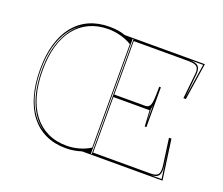

<svg xmlns="http://www.w3.org/2000/svg" viewBox="-121 -903 1272 1097"><g transform="rotate(20 515.0 -354.0)"><path d="M371 0Q409 0 446 -10.5Q483 -21 513 -40Q513 -94 513 -147Q513 -200 513 -253.5Q513 -307 513 -360Q513 -412 513 -463.5Q513 -515 513 -566.5Q513 -618 513 -669Q484 -687 446 -697.5Q408 -708 371 -708Q306 -708 255 -684.5Q204 -661 168.5 -616Q133 -571 114.5 -506.5Q96 -442 96 -360Q96 -275 114.5 -208.5Q133 -142 168.5 -95.5Q204 -49 255 -24.5Q306 0 371 0ZM861 -693H528V-368H717Q727 -368 734 -372.5Q741 -377 745 -385Q750 -397 752 -421.5Q754 -446 754 -498H764V-256H754L748 -353H528V-15H878Q912 -15 922.5 -30Q933 -45 928 -83L906 -243H921L955 0H466Q444 7 420.5 11Q397 15 371 15Q302 15 248 -10.5Q194 -36 156.5 -84Q119 -132 99.5 -202Q80 -272 80 -360Q80 -446 99.5 -513Q119 -580 156.5 -627Q194 -674 248 -698.5Q302 -723 371 -723Q398 -723 422 -719.5Q446 -716 468 -708H955L921 -484H906L922 -635Q926 -668 912.5 -680.5Q899 -693 861 -693ZM753 -360 757 -288V-388Q757 -384 756 -379Q755 -374 754.5 -369.5Q754 -365 753 -360ZM878 -7H947L914 -236L935 -84Q941 -43 928.5 -25Q916 -7 878 -7ZM915 -491 947 -701H861Q903 -701 918 -686Q933 -671 929 -634ZM228 -31Q162 -73 126.5 -157Q91 -241 91 -360Q91 -475 127.5 -556Q164 -637 225 -677Q181 -650 149.5 -605Q118 -560 101.5 -498.5Q85 -437 85 -360Q85 -300 94 -249Q103 -198 121 -156.5Q139 -115 165.5 -83.5Q192 -52 228 -31ZM523 -5V-703H518Q518 -638 518 -578Q518 -518 518 -463.5Q518 -409 518 -360Q518 -306 518 -244.5Q518 -183 518 -121Q518 -59 518 -5Z"/></g></svg>

Font: Kalnia Glaze Thin Thin
Style: Regular
Weight: 250
Version: Version 1.110